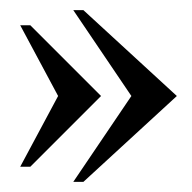

<svg xmlns="http://www.w3.org/2000/svg" viewBox="-20 -420 380 380"><path d="M95 -230 20 -370H40L180 -230L40 -90H20ZM330 -230 145 -60H125L240 -230L125 -400H145Z"/></svg>

Font: Oranienbaum
Style: Regular
Weight: 400
Designer: Oleg Pospelov and Jovanny Lemonad
Foundry: Oleg Pospelov and jovanny Lemonad
Version: Version 1.001; ttfautohint (v0.91) -l 8 -r 50 -G 200 -x 0 -w